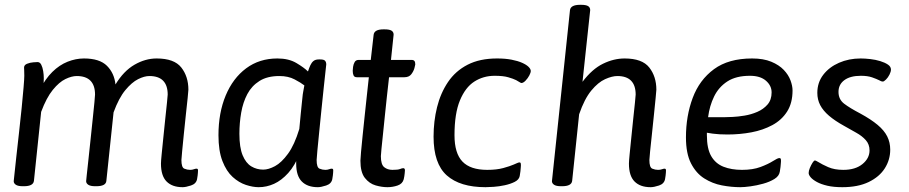

<svg xmlns="http://www.w3.org/2000/svg" viewBox="-20 -772 3777 798"><path d="M631 -529Q704 -529 733.5 -491.5Q763 -454 763 -399Q763 -394 760 -365Q757 -336 752.5 -295.5Q748 -255 744 -214Q740 -173 737 -143Q734 -113 734 -107Q734 -76 746 -71Q758 -66 770 -66Q779 -66 785.5 -68.5Q792 -71 797 -71Q803 -71 803 -64Q803 -63 802.5 -53.5Q802 -44 799 -27Q795 -8 773.5 -1Q752 6 739 6Q696 6 672.5 -17.5Q649 -41 649 -92Q649 -102 652 -132Q655 -162 659 -201.5Q663 -241 667 -279.5Q671 -318 674 -345.5Q677 -373 677 -379Q677 -417 658 -436.5Q639 -456 601 -456Q580 -456 554 -443Q528 -430 501 -397.5Q474 -365 452 -305L422 -20Q420 2 380 2H376Q356 2 347 -4Q338 -10 338 -19Q338 -19 340.5 -44Q343 -69 347.5 -108.5Q352 -148 356.5 -193Q361 -238 365.5 -279Q370 -320 372.5 -347.5Q375 -375 375 -379Q375 -417 356 -436.5Q337 -456 299 -456Q278 -456 252 -443.5Q226 -431 199.5 -398.5Q173 -366 151 -307L121 -20Q118 2 79 2H75Q55 2 46 -4Q37 -10 37 -19Q37 -19 40 -47.5Q43 -76 48 -122Q53 -168 59 -220.5Q65 -273 70 -323Q75 -373 78 -409Q81 -445 81 -457Q81 -475 80.5 -480.5Q80 -486 80 -491Q80 -502 92.5 -507Q105 -512 118.5 -513Q132 -514 136 -514Q146 -514 151.5 -503Q157 -492 159.5 -476.5Q162 -461 162 -447Q162 -434 161 -414Q160 -394 158 -377L145 -398Q168 -444 197.5 -473Q227 -502 261 -515.5Q295 -529 329 -529Q394 -529 424.5 -498.5Q455 -468 460 -421Q494 -477 539 -503Q584 -529 631 -529Z M1133 -529Q1180 -529 1212 -510Q1244 -491 1260 -475Q1265 -490 1270 -501Q1275 -512 1283 -518.5Q1291 -525 1305 -525H1311Q1326 -525 1331 -519.5Q1336 -514 1336 -504Q1336 -504 1333 -477Q1330 -450 1325.5 -407.5Q1321 -365 1316 -316Q1311 -267 1306.5 -221.5Q1302 -176 1299 -145Q1296 -114 1296 -107Q1296 -76 1308 -71Q1320 -66 1332 -66Q1341 -66 1347.5 -68.5Q1354 -71 1359 -71Q1365 -71 1365 -64Q1365 -63 1364.5 -53.5Q1364 -44 1361 -27Q1357 -8 1335.5 -1Q1314 6 1301 6Q1258 6 1234.5 -17.5Q1211 -41 1211 -92V-141L1226 -135Q1206 -84 1178 -53Q1150 -22 1119 -8Q1088 6 1055 6Q1031 6 1002 -3.5Q973 -13 947 -36.5Q921 -60 904.5 -102.5Q888 -145 888 -210Q888 -303 918 -375Q948 -447 1003 -488Q1058 -529 1133 -529ZM1141 -456Q1091 -456 1058.5 -435.5Q1026 -415 1008 -381Q990 -347 982.5 -304Q975 -261 975 -216Q975 -159 988.5 -126.5Q1002 -94 1024.5 -80.5Q1047 -67 1074 -67Q1096 -67 1123 -81.5Q1150 -96 1177 -133Q1204 -170 1224 -236Q1227 -269 1230 -299Q1233 -329 1235 -348Q1237 -367 1237 -367Q1238 -380 1240.5 -392.5Q1243 -405 1245 -417Q1231 -428 1204.5 -442Q1178 -456 1141 -456Z M1578 -650Q1599 -650 1607.5 -644.5Q1616 -639 1616 -628L1605 -523H1690Q1699 -523 1702.5 -518.5Q1706 -514 1706 -504Q1706 -502 1702.5 -489Q1699 -476 1689.5 -463.5Q1680 -451 1661 -451H1597Q1597 -451 1594.5 -428.5Q1592 -406 1588 -370.5Q1584 -335 1580 -294.5Q1576 -254 1572 -216.5Q1568 -179 1565.5 -153.5Q1563 -128 1563 -123Q1563 -88 1577 -77Q1591 -66 1611 -66Q1634 -66 1642.5 -69.5Q1651 -73 1656 -73Q1663 -73 1663 -64Q1663 -63 1662 -51.5Q1661 -40 1658 -27Q1653 -8 1632.5 -1Q1612 6 1590 6Q1567 6 1541 -1.5Q1515 -9 1496.5 -32.5Q1478 -56 1478 -104Q1478 -112 1480.5 -140Q1483 -168 1487 -207Q1491 -246 1495.5 -288.5Q1500 -331 1504 -368Q1508 -405 1510.5 -428Q1513 -451 1513 -451H1463Q1453 -451 1449.5 -458.5Q1446 -466 1446 -478Q1446 -484 1447.5 -494.5Q1449 -505 1454 -514Q1459 -523 1471 -523H1521L1533 -628Q1536 -650 1574 -650Z M2046 -529Q2080 -529 2106 -524Q2132 -519 2150 -511Q2168 -503 2177 -494Q2186 -485 2186 -477Q2186 -470 2180 -458.5Q2174 -447 2164.5 -437Q2155 -427 2147 -427Q2145 -427 2139.5 -430.5Q2134 -434 2125 -439Q2113 -445 2092 -451Q2071 -457 2036 -457Q1989 -457 1951.5 -433Q1914 -409 1891.5 -354.5Q1869 -300 1869 -210Q1869 -135 1902 -100.5Q1935 -66 2005 -66Q2044 -66 2071.5 -73.5Q2099 -81 2115 -88Q2124 -92 2130 -94.5Q2136 -97 2139 -97Q2142 -97 2143.5 -95Q2145 -93 2145 -85Q2145 -84 2144.5 -77Q2144 -70 2143 -60Q2142 -50 2140 -40Q2137 -25 2119 -16Q2101 -7 2077.5 -2Q2054 3 2032 4.5Q2010 6 1998 6Q1892 6 1837 -43Q1782 -92 1782 -204Q1782 -268 1796.5 -326.5Q1811 -385 1842 -431Q1873 -477 1923.5 -503Q1974 -529 2046 -529Z M2395 -752Q2416 -752 2424.5 -746.5Q2433 -741 2433 -730L2401 -432Q2441 -485 2486 -507Q2531 -529 2576 -529Q2649 -529 2678.5 -491.5Q2708 -454 2708 -399Q2708 -394 2705 -365Q2702 -336 2698 -295.5Q2694 -255 2689.5 -214Q2685 -173 2682 -143Q2679 -113 2679 -107Q2679 -76 2691 -71Q2703 -66 2715 -66Q2724 -66 2731 -68.5Q2738 -71 2742 -71Q2748 -71 2748 -64Q2748 -63 2747.5 -53.5Q2747 -44 2744 -27Q2740 -8 2719 -1Q2698 6 2684 6Q2641 6 2617.5 -17.5Q2594 -41 2594 -92Q2594 -102 2597 -132Q2600 -162 2604 -201.5Q2608 -241 2612 -279.5Q2616 -318 2619 -345.5Q2622 -373 2622 -379Q2622 -417 2603 -436.5Q2584 -456 2546 -456Q2524 -456 2495 -443Q2466 -430 2437.5 -395.5Q2409 -361 2387 -297L2358 -20Q2355 2 2316 2H2312Q2292 2 2283 -4Q2274 -10 2274 -19L2349 -730Q2352 -752 2391 -752Z M3106 -529Q3153 -529 3185.5 -515.5Q3218 -502 3237.5 -481.5Q3257 -461 3265.5 -438Q3274 -415 3274 -396Q3274 -344 3251.5 -308.5Q3229 -273 3190 -252Q3151 -231 3103 -222Q3055 -213 3004 -213Q2968 -213 2942.5 -216.5Q2917 -220 2901 -224L2918 -259V-210Q2918 -154 2936 -123Q2954 -92 2987 -79Q3020 -66 3064 -66Q3109 -66 3141 -78Q3173 -90 3192.5 -102.5Q3212 -115 3219 -115Q3222 -115 3224 -113.5Q3226 -112 3226 -103Q3226 -102 3225.5 -95Q3225 -88 3224 -78Q3223 -68 3221 -58Q3218 -40 3198.5 -28Q3179 -16 3152 -8.5Q3125 -1 3099 2.5Q3073 6 3057 6Q3020 6 2980.5 -1.5Q2941 -9 2907 -30.5Q2873 -52 2852 -93Q2831 -134 2831 -201Q2831 -290 2859 -365Q2887 -440 2947.5 -484.5Q3008 -529 3106 -529ZM3097 -457Q3039 -457 3003 -433.5Q2967 -410 2948 -371Q2929 -332 2923 -285H2994Q3003 -285 3025 -286Q3047 -287 3074.5 -291.5Q3102 -296 3127.5 -307Q3153 -318 3170 -337.5Q3187 -357 3187 -388Q3187 -416 3163.5 -436.5Q3140 -457 3097 -457Z M3557 -529Q3575 -529 3597 -526.5Q3619 -524 3638.5 -518Q3658 -512 3670.5 -503.5Q3683 -495 3683 -483Q3683 -474 3677 -462Q3671 -450 3662.5 -441.5Q3654 -433 3649 -433Q3643 -433 3635 -438Q3623 -444 3604.5 -450.5Q3586 -457 3558 -457Q3514 -457 3489.5 -439Q3465 -421 3465 -390Q3465 -359 3488.5 -341Q3512 -323 3556 -300Q3600 -276 3627.5 -253Q3655 -230 3667.5 -205Q3680 -180 3680 -150Q3680 -108 3657.5 -72.5Q3635 -37 3590.5 -15.5Q3546 6 3481 6Q3445 6 3419 0Q3393 -6 3375.5 -15.5Q3358 -25 3349.5 -35Q3341 -45 3341 -53Q3341 -62 3346 -74Q3351 -86 3357 -95.5Q3363 -105 3367 -105Q3369 -105 3373 -103Q3377 -101 3382 -98Q3396 -89 3422 -77.5Q3448 -66 3485 -66Q3535 -66 3564.5 -90Q3594 -114 3594 -147Q3594 -172 3578.5 -189.5Q3563 -207 3538.5 -220.5Q3514 -234 3488 -249Q3450 -270 3425.5 -291Q3401 -312 3389 -335Q3377 -358 3377 -386Q3377 -429 3401.5 -461Q3426 -493 3467 -511Q3508 -529 3557 -529Z"/></svg>

Font: Asap VF Beta
Style: Italic
Weight: 400
Italic angle: -6°
Designer: Pablo Cosgaya
Foundry: Pablo Cosgaya
Version: Version 1.007